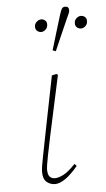

<svg xmlns="http://www.w3.org/2000/svg" viewBox="-55 -806 471 855"><g transform="rotate(-5 180.5 -378.5)"><path d="M157 13Q135 13 119 -0.5Q103 -14 103 -45Q103 -65 112.5 -110.5Q122 -156 138 -240L184 -470L205 -475L211 -470L187 -359Q166 -262 153.5 -204Q141 -146 135.5 -116.5Q130 -87 128 -74.5Q126 -62 126 -56Q126 -31 135 -22Q144 -13 158 -13Q175 -13 197.5 -25Q220 -37 250 -69L259 -59Q228 -22 202.5 -4.5Q177 13 157 13ZM154 -667Q144 -667 136 -673.5Q128 -680 128 -692Q128 -706 138 -714.5Q148 -723 158 -723Q168 -723 175.5 -716.5Q183 -710 183 -699Q183 -684 173.5 -675.5Q164 -667 154 -667ZM211 -576 197 -581Q208 -619 219.5 -656Q231 -693 242 -730Q248 -750 253 -760Q258 -770 269 -770Q286 -770 286 -753Q286 -746 283 -739.5Q280 -733 271 -713Q256 -679 241 -645Q226 -611 211 -576ZM332 -667Q322 -667 314 -673.5Q306 -680 306 -692Q306 -706 315.5 -714.5Q325 -723 335 -723Q346 -723 353.5 -716.5Q361 -710 361 -699Q361 -684 351.5 -675.5Q342 -667 332 -667Z"/></g></svg>

Font: Source Serif Pro ExtraLight
Style: Italic
Weight: 200
Italic angle: -12°
Designer: Frank Grießhammer
Foundry: Adobe Systems Incorporated
Version: Version 3.001;hotconv 1.0.111;makeotfexe 2.5.65597